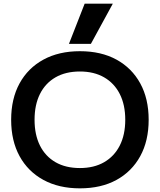

<svg xmlns="http://www.w3.org/2000/svg" viewBox="-20 -1020 873 1050"><path d="M417 10Q302 10 217.5 -36Q133 -82 87 -166Q41 -250 41 -365Q41 -480 87 -564Q133 -648 217.5 -694Q302 -740 417 -740Q533 -740 617 -694Q701 -648 747 -564Q793 -480 793 -365Q793 -250 747 -166Q701 -82 617 -36Q533 10 417 10ZM417 -101Q494 -101 549.5 -133Q605 -165 635 -224Q665 -283 665 -365Q665 -447 635 -506Q605 -565 549.5 -597Q494 -629 417 -629Q339 -629 283.5 -597Q228 -565 198.5 -506Q169 -447 169 -365Q169 -283 198.5 -224Q228 -165 283.5 -133Q339 -101 417 -101ZM477 -780H357L443 -1000H597Z"/></svg>

Font: M PLUS 1 SemiBold
Style: Regular
Weight: 600
Designer: Coji Morishita
Foundry: UNDERFOREST DESIGN
Version: Version 1.001